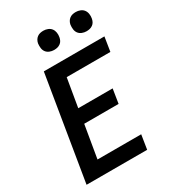

<svg xmlns="http://www.w3.org/2000/svg" viewBox="-225 -1066 1051 1180"><g transform="rotate(-30 300.0 -476.5)"><path d="M33 0 154 -735H584L568 -634H258L224 -433H468L452 -332H208L169 -101H479L463 0ZM505 -817Q489 -817 474 -823Q459 -829 450 -841Q441 -853 439 -869Q437 -885 439 -901Q441 -913 447 -923.5Q453 -934 462.5 -941Q472 -948 483 -950.5Q494 -953 506 -953Q522 -953 537 -947Q552 -941 561 -929Q570 -917 572.5 -901Q575 -885 572 -869Q570 -857 564.5 -846.5Q559 -836 549 -829Q539 -822 528 -819.5Q517 -817 505 -817ZM275 -817Q259 -817 244 -823Q229 -829 220 -841Q211 -853 209 -869Q207 -885 209 -901Q211 -913 217 -923.5Q223 -934 232.5 -941Q242 -948 253 -950.5Q264 -953 276 -953Q292 -953 307 -947Q322 -941 331 -929Q340 -917 342.5 -901Q345 -885 342 -869Q340 -857 334.5 -846.5Q329 -836 319 -829Q309 -822 298 -819.5Q287 -817 275 -817Z"/></g></svg>

Font: Iosevka Aile Oblique
Style: Bold
Weight: 700
Italic angle: -9°
Designer: Belleve Invis
Foundry: Belleve Invis
Version: Version 31.1.0; ttfautohint (v1.8.4)